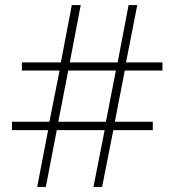

<svg xmlns="http://www.w3.org/2000/svg" viewBox="-20 -734 686 754"><path d="M470 -457H618V-489H475L519 -714H485L442 -489H254L297 -714H262L219 -489H66V-457H214L174 -256H27V-223H169L126 0H160L203 -223H391L347 0H381L425 -223H580V-256H431ZM209 -256 248 -457H435L396 -256Z"/></svg>

Font: Noto Sans Myanmar ExtraLight
Style: Regular
Weight: 200
Designer: Monotype Design Team
Foundry: Monotype Imaging Inc.
Version: Version 2.107